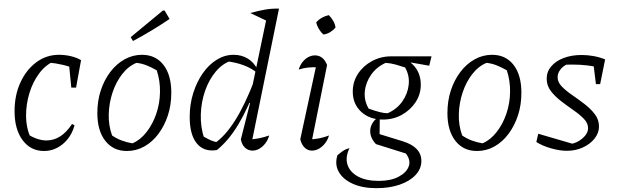

<svg xmlns="http://www.w3.org/2000/svg" viewBox="-20 -780 3228 1002"><path d="M210 8Q140 8 98 -48.5Q56 -105 56 -200Q56 -283 86.5 -349.5Q117 -416 169.5 -455Q222 -494 288 -494Q320 -494 351 -486.5Q382 -479 403 -466L380 -418Q312 -447 229 -454L265 -462Q218 -442 184.5 -397Q151 -352 133.5 -294Q116 -236 116 -178Q116 -145 122.5 -114Q129 -83 143 -56L127 -78Q151 -63 175.5 -55Q200 -47 222 -47Q261 -47 294.5 -68.5Q328 -90 356 -133L369 -126Q352 -65 308 -28.5Q264 8 210 8ZM352 -323 338 -467 403 -466 377 -323Z M642 8Q571 8 529.5 -45Q488 -98 488 -190Q488 -254 506 -308.5Q524 -363 556 -405Q588 -447 630.5 -470.5Q673 -494 721 -494Q792 -494 833 -441.5Q874 -389 874 -296Q874 -232 856 -177.5Q838 -123 806.5 -81Q775 -39 733 -15.5Q691 8 642 8ZM671 -32Q712 -49 744.5 -90.5Q777 -132 795.5 -186Q814 -240 815 -299.5Q816 -359 798 -413Q772 -428 746 -438.5Q720 -449 692 -452Q649 -434 617 -392.5Q585 -351 567 -296.5Q549 -242 547.5 -183.5Q546 -125 565 -73Q588 -57 614.5 -47Q641 -37 671 -32ZM674 -566 662 -586 830 -725H839L865 -681Q819 -650 772 -621.5Q725 -593 674 -566Z M1291 -24 1279 -52Q1306 -53 1332.5 -58.5Q1359 -64 1385 -73Q1378 -49 1364.5 -31.5Q1351 -14 1333.5 -4Q1316 6 1298 6Q1275 6 1258.5 -9.5Q1242 -25 1237 -53L1285 -242L1279 -244L1378 -718L1436 -735ZM1112 3Q1045 14 1007.5 -31Q970 -76 970 -170Q970 -236 988.5 -294.5Q1007 -353 1038.5 -398Q1070 -443 1111.5 -468.5Q1153 -494 1199 -494Q1241 -494 1273.5 -474Q1306 -454 1324 -417L1323 -399Q1261 -450 1156 -461L1188 -464Q1142 -449 1106.5 -407Q1071 -365 1050.5 -306.5Q1030 -248 1028 -183Q1026 -118 1046 -56L1023 -79Q1047 -64 1070 -52.5Q1093 -41 1121 -36L1098 -31Q1154 -68 1206 -150Q1258 -232 1308 -362L1325 -350Q1276 -218 1225 -132.5Q1174 -47 1112 3ZM1377 -669 1286 -712Q1329 -724 1364 -730Q1399 -736 1436 -735ZM1407 -760H1408V-759Z M1603 -23 1590 -52Q1619 -53 1645.5 -58Q1672 -63 1697 -73Q1690 -49 1676 -31.5Q1662 -14 1644.5 -4Q1627 6 1608 6Q1586 6 1570 -9.5Q1554 -25 1547 -53L1635 -460L1646 -429Q1611 -430 1587.5 -427.5Q1564 -425 1539 -417Q1546 -440 1559 -456.5Q1572 -473 1589 -482Q1606 -491 1624 -491Q1645 -491 1661 -478.5Q1677 -466 1687 -441ZM1696 -701Q1709 -688 1719 -671Q1729 -654 1731 -636Q1719 -622 1702.5 -612Q1686 -602 1668 -600Q1654 -612 1644 -629Q1634 -646 1630 -663Q1643 -678 1660 -687.5Q1677 -697 1696 -701Z M1945 202Q1872 202 1821 179Q1770 156 1748 117Q1726 78 1741 30Q1764 11 1774.5 4.5Q1785 -2 1804 -7Q1781 41 1793.5 79.5Q1806 118 1848 141Q1890 164 1957 164Q2019 164 2060 142.5Q2101 121 2113 88.5Q2125 56 2098 21L1942 -28Q1927 -44 1919.5 -61Q1912 -78 1912 -96Q1912 -119 1925.5 -140Q1939 -161 1962 -172L1961 -80L2081 -43Q2179 -13 2179 60Q2179 101 2148.5 133.5Q2118 166 2065 184Q2012 202 1945 202ZM1978 -156Q1909 -156 1865 -196.5Q1821 -237 1821 -302Q1821 -353 1848 -394.5Q1875 -436 1921 -461Q1967 -486 2022 -486Q2090 -486 2133 -444.5Q2176 -403 2176 -338Q2176 -288 2149 -247Q2122 -206 2077.5 -181Q2033 -156 1978 -156ZM2003 -189Q2051 -210 2079.5 -250.5Q2108 -291 2113 -338.5Q2118 -386 2094 -428Q2070 -436 2045 -443Q2020 -450 1993 -452Q1946 -431 1917.5 -391Q1889 -351 1884 -303.5Q1879 -256 1904 -213Q1938 -201 1961.5 -195Q1985 -189 2003 -189ZM2113 -429 2022 -486H2232L2220 -437L2124 -454Z M2469 8Q2398 8 2356.5 -45Q2315 -98 2315 -190Q2315 -254 2333 -308.5Q2351 -363 2383 -405Q2415 -447 2457.5 -470.5Q2500 -494 2548 -494Q2619 -494 2660 -441.5Q2701 -389 2701 -296Q2701 -232 2683 -177.5Q2665 -123 2633.5 -81Q2602 -39 2560 -15.5Q2518 8 2469 8ZM2498 -32Q2539 -49 2571.5 -90.5Q2604 -132 2622.5 -186Q2641 -240 2642 -299.5Q2643 -359 2625 -413Q2599 -428 2573 -438.5Q2547 -449 2519 -452Q2476 -434 2444 -392.5Q2412 -351 2394 -296.5Q2376 -242 2374.5 -183.5Q2373 -125 2392 -73Q2415 -57 2441.5 -47Q2468 -37 2498 -32Z M2779 -39 2789 -82 2981 -26 2954 -28Q2979 -31 3000.5 -44Q3022 -57 3035.5 -74.5Q3049 -92 3049 -111Q3049 -137 3027.5 -159.5Q3006 -182 2973.5 -204.5Q2941 -227 2909 -251.5Q2877 -276 2855 -304.5Q2833 -333 2833 -370Q2833 -406 2857 -434Q2881 -462 2922 -477.5Q2963 -493 3015 -493Q3046 -493 3077 -487.5Q3108 -482 3138 -470L3121 -425Q3084 -434 3046 -438.5Q3008 -443 2969 -443Q2951 -443 2933.5 -442.5Q2916 -442 2899 -439L2941 -445Q2919 -436 2904.5 -417Q2890 -398 2890 -377Q2890 -351 2912 -328.5Q2934 -306 2966 -284Q2998 -262 3030 -237.5Q3062 -213 3084 -184.5Q3106 -156 3106 -120Q3106 -86 3083 -57Q3060 -28 3022 -10.5Q2984 7 2938 7Q2901 7 2855.5 -6Q2810 -19 2779 -39ZM3090 -341 3074 -471 3138 -470 3112 -341Z"/></svg>

Font: Piazzolla 8pt ExtraLight
Style: Italic
Weight: 250
Italic angle: -11.3°
Designer: Juan Pablo del Peral
Foundry: Huerta Tipografica
Version: Version 2.001